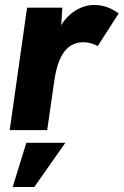

<svg xmlns="http://www.w3.org/2000/svg" viewBox="-20 -524 498 773"><path d="M19 0H170L198 -195C210 -278 237 -354 316 -354C336 -354 361 -347 373 -338L458 -470C425 -493 396 -504 358 -504C308.5 -504 256 -472.5 226.5 -422.5L231 -493H89ZM31 229H118L243 51H86Z"/></svg>

Font: HK Grotesk Black
Style: Italic
Weight: 900
Italic angle: -16°
Designer: Alfredo Marco Pradil
Foundry: Hanken Design Co.
Version: Version 3.001;FEAKit 1.0